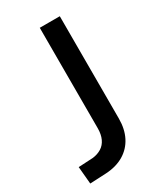

<svg xmlns="http://www.w3.org/2000/svg" viewBox="-181 -776 728 855"><g transform="rotate(-30 183.0 -348.5)"><path d="M21 8 13 -81 88 -85Q113 -88 132.5 -100Q152 -112 162.5 -134.5Q173 -157 173 -189V-705H276V-179Q276 -125 255.5 -85Q235 -45 196.5 -22Q158 1 105 4Z"/></g></svg>

Font: Nunito Sans 7pt Condensed SemiBold
Style: Regular
Weight: 600
Width: 3
Designer: Vernon Adams
Foundry: Vernon Adams
Version: Version 3.101;gftools[0.9.27]